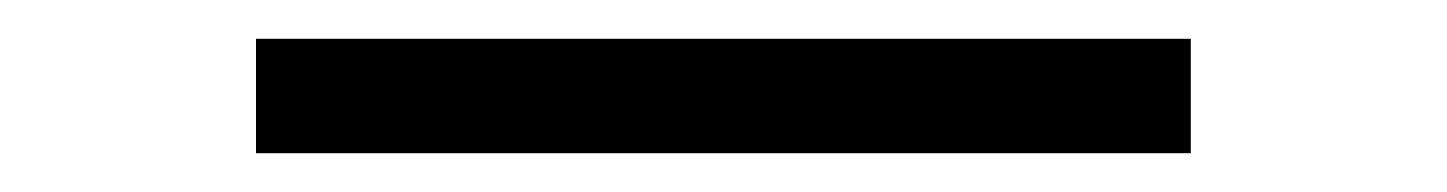

<svg xmlns="http://www.w3.org/2000/svg" viewBox="-20 -79 746 99"><path d="M112 -59H594V0H112Z"/></svg>

Font: Lopes Sans Light
Style: Regular
Weight: 300
Designer: Gabriel Lam, Diego Maldonado
Foundry: TypeRant, Foresti Design
Version: Version 4.000